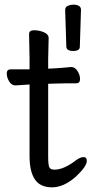

<svg xmlns="http://www.w3.org/2000/svg" viewBox="-20 -781 400 825"><path d="M323 -580Q323 -562 294.5 -562Q266 -562 265 -580L260 -738Q260 -751 271.5 -756Q283 -761 294 -761Q328 -761 328 -739V-738ZM189 -617 187 -528V-486L209 -487Q245 -489 285 -493H286Q302 -493 313 -476Q324 -459 324 -441Q324 -423 307 -423H268Q240 -423 220 -422L187 -421V-108Q187 -70 192.5 -61Q198 -52 214 -52Q254 -52 306 -92Q325 -106 339 -106Q353 -106 353 -90Q353 -66 306 -22Q254 24 203.5 24Q153 24 130 -10Q107 -44 107 -110V-418Q100 -418 47 -414H46Q30 -414 19.5 -431Q9 -448 9 -465.5Q9 -483 26 -483H107V-528L105 -635Q105 -651 126.5 -651Q148 -651 168.5 -642.5Q189 -634 189 -617Z"/></svg>

Font: LXGW WenKai Lite Medium
Style: Regular
Weight: 500
Designer: LXGW / Fontworks Inc.
Foundry: LXGW / Fontworks Inc.
Version: Version 1.511; March 25, 2025